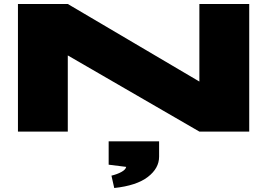

<svg xmlns="http://www.w3.org/2000/svg" viewBox="-20 -660 1340 963"><path d="M980 0 320 -382V0H70V-640H320L980 -251V-640H1230V0ZM778 126Q778 184 721.5 227.5Q665 271 553 283L539 221Q568 214 589 202.5Q610 191 613 177L525 166V49H778Z"/></svg>

Font: Syne ExtraBold
Style: Regular
Weight: 800
Designer: Lucas Descroix
Foundry: Bonjour Monde
Version: Version 2.200; ttfautohint (v1.8.4)